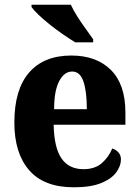

<svg xmlns="http://www.w3.org/2000/svg" viewBox="-20 -786 589 816"><path d="M294 10Q167 10 104 -62.5Q41 -135 41 -265Q41 -406 104 -478Q167 -550 283 -550Q390 -550 451.5 -488.5Q513 -427 513 -308V-256H208Q210 -158 241.5 -112.5Q273 -67 335 -67Q383 -67 412.5 -92.5Q442 -118 457 -155Q473 -150 483.5 -138Q494 -126 494 -108Q494 -81 474 -53.5Q454 -26 410 -8Q366 10 294 10ZM349 -322Q349 -398 334.5 -440Q320 -482 287 -482Q253 -482 231.5 -441Q210 -400 210 -322ZM300 -606Q277 -620 248.5 -639.5Q220 -659 192.5 -681Q165 -703 144 -723Q123 -743 114 -756V-766H281Q291 -744 308 -717Q325 -690 344 -664Q363 -638 376 -619V-606Z"/></svg>

Font: Noto Serif Ethiopic SemiCondensed ExtraBold
Style: Regular
Weight: 800
Width: 4
Designer: Monotype Design Team
Foundry: Monotype Imaging Inc.
Version: Version 2.102; ttfautohint (v1.8.4.7-5d5b)